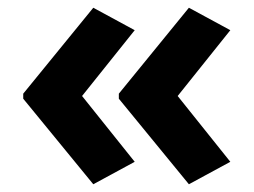

<svg xmlns="http://www.w3.org/2000/svg" viewBox="-20 -522 655 496"><path d="M40 -280 221 -502 328 -444 192 -274 328 -104 221 -46 40 -267ZM287 -280 468 -502 575 -444 439 -274 575 -104 468 -46 287 -267Z"/></svg>

Font: Noto Sans Javanese
Style: Regular
Weight: 400
Designer: Monotype Design Team
Foundry: Monotype Imaging Inc.
Version: Version 2.004